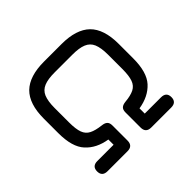

<svg xmlns="http://www.w3.org/2000/svg" viewBox="-159 -871 1063 1063"><g transform="rotate(-45 373.0 -339.0)"><path d="M280 0C280 0 280 0 280 0C308 0 322 -14 322 -42C322 -42 322 -160 322 -160C322 -160 322 -160 322 -160C322 -174 318.5 -184 311.5 -190.5C304.5 -197 294 -200.5 280 -202C280 -202 280 -202 280 -202C250.5 -205.5 227 -211.5 210.5 -220C193.5 -228.5 181.5 -242 174.5 -261C167.5 -280 164 -307 164 -342C164 -342 164 -455 164 -455C164 -455 164 -455 164 -455C164 -490.5 168.5 -518.5 177 -539C185.5 -559 200 -573 220.5 -581.5C241 -590 268.5 -594 304 -594C304 -594 442 -594 442 -594C442 -594 442 -594 442 -594C477.5 -594 505 -590 525.5 -581.5C546 -573 560.5 -559 569 -539C577.5 -518.5 582 -490.5 582 -455C582 -455 582 -342 582 -342C582 -342 582 -342 582 -342C582 -307 578.5 -280 571.5 -260.5C564.5 -241 552.5 -227.5 536 -219C519 -210.5 495.5 -204.5 466 -202C466 -202 466 -202 466 -202C452 -200.5 441.5 -197 434.5 -190.5C427.5 -184 424 -174 424 -160C424 -160 424 -42 424 -42C424 -42 424 -42 424 -42C424 -14 438 0 466 0C466 0 622 0 622 0C622 0 622 0 622 0C650 0 664 -13.5 664 -40C664 -40 664 -40 664 -40C664 -66.5 650 -80 622 -80C622 -80 495 -80 495 -80C495 -80 495 -121 495 -121C495 -121 495 -121 495 -121C548.5 -129.5 590.5 -150.5 621 -184C651 -217 666 -269.5 666 -342C666 -342 666 -455 666 -455C666 -455 666 -455 666 -455C666 -532 647.5 -588.5 611 -624.5C574.5 -660 518 -678 442 -678C442 -678 304 -678 304 -678C304 -678 304 -678 304 -678C228 -678 171.5 -660 135 -624.5C98.5 -588.5 80 -532 80 -455C80 -455 80 -342 80 -342C80 -342 80 -342 80 -342C80 -269.5 95 -217 125.5 -184C156 -150.5 197.5 -129.5 251 -121C251 -121 251 -80 251 -80C251 -80 124 -80 124 -80C124 -80 124 -80 124 -80C96 -80 82 -66.5 82 -40C82 -40 82 -40 82 -40C82 -13.5 96 0 124 0C124 0 280 0 280 0Z"/></g></svg>

Font: Jura-Fortis-Bold
Style: Bold
Weight: 500
Designer: Daniel Johnson, Alexei Vanyashin, Mirko Velimirovic
Foundry: Daniel Johnson
Version: ""